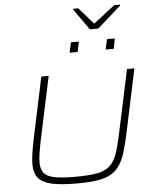

<svg xmlns="http://www.w3.org/2000/svg" viewBox="-68 -1155 970 1219"><g transform="rotate(-5 416.5 -545.5)"><path d="M373 8Q272 8 212.5 -5Q153 -18 127 -50Q101 -82 101 -137Q101 -169 107 -208Q113 -247 123 -296L206 -688H253L163 -266Q156 -229 151.5 -199Q147 -169 147 -145Q147 -103 166 -78.5Q185 -54 233 -44.5Q281 -35 365 -35Q452 -35 504.5 -45Q557 -55 585.5 -81Q614 -107 630.5 -151.5Q647 -196 662 -266L752 -688H799L716 -296Q701 -224 685.5 -171.5Q670 -119 648 -84.5Q626 -50 592 -29.5Q558 -9 505 -0.5Q452 8 373 8ZM628 -823 642 -888H692L679 -823ZM398 -823 412 -888H463L449 -823ZM539 -960 445 -1093 446 -1099H477L570 -993L706 -1099H745L743 -1093L593 -960Z"/></g></svg>

Font: Saira Expanded ExtraLight
Style: Italic
Weight: 250
Width: 7
Italic angle: -12°
Designer: Hector Gatti with collaboration of the Omnibus-Type team
Foundry: Omnibus-Type
Version: Version 1.101